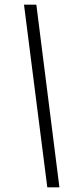

<svg xmlns="http://www.w3.org/2000/svg" viewBox="-20 -755 330 824"><path d="M183 49H235L136 -735H83Z"/></svg>

Font: Archivo ExtraLight
Style: Italic
Weight: 200
Italic angle: -10°
Designer: Hector Gatti
Foundry: Omnibus-Type
Version: Version 2.001